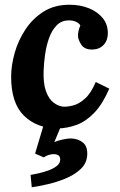

<svg xmlns="http://www.w3.org/2000/svg" viewBox="-20 -531 507 810"><path d="M273 -511Q319 -511 355.5 -496Q392 -481 413.5 -454.5Q435 -428 435 -391Q435 -361 417.5 -342Q400 -323 371 -322Q337 -321 323 -342.5Q309 -364 309 -381Q309 -390 311.5 -401.5Q314 -413 319 -423Q315 -432 302 -438.5Q289 -445 271 -445Q239 -445 218.5 -423.5Q198 -402 186.5 -369Q175 -336 170 -299.5Q165 -263 164 -233Q162 -179 174 -146Q186 -113 206 -98Q226 -83 247 -81Q266 -80 290 -86.5Q314 -93 339 -115.5Q364 -138 384 -185L441 -157Q413 -92 378 -55.5Q343 -19 304 -4.5Q265 10 223 11Q135 10 81 -43Q27 -96 27 -207Q27 -255 42 -308Q57 -361 87.5 -407Q118 -453 164 -482Q210 -511 273 -511ZM114 259 109 207Q121 205 141.5 200.5Q162 196 183 188.5Q204 181 218.5 170Q233 159 234 144Q235 127 222 122Q209 117 192 121Q175 125 165 133L128 117L166 -10H242L209 69Q223 62 244.5 57.5Q266 53 279 53Q310 54 330 70.5Q350 87 348 123Q346 158 320.5 182Q295 206 258 221.5Q221 237 182 246Q143 255 114 259Z"/></svg>

Font: Lora Italic
Style: Italic
Weight: 400
Italic angle: -3°
Designer: Olga Karpushina, Alexei Vanyashin (Cyrillic)
Foundry: Cyreal
Version: Version 2.210; ttfautohint (v1.8.1.43-b0c9)